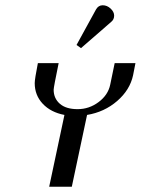

<svg xmlns="http://www.w3.org/2000/svg" viewBox="-20 -710 535 730"><path d="M112 -394Q112 -409 124 -470H203Q184 -378 184 -369Q184 -336 207.5 -315.5Q231 -295 275 -295Q319 -295 355 -322Q391 -349 399 -388L416 -470H495L486 -424Q474 -368 425.5 -326Q377 -284 311 -273L253 0H167L225 -273Q173 -283 142.5 -315.5Q112 -348 112 -394ZM345 -674Q354 -690 370.5 -690Q387 -690 400.5 -677.5Q414 -665 414 -650.5Q414 -636 403 -627L288 -527L271 -539Z"/></svg>

Font: Trochut
Style: Italic
Weight: 400
Italic angle: -12°
Designer: Andreu Balius
Foundry: Andreu Balius
Version: Version 1.001